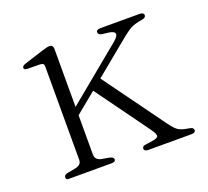

<svg xmlns="http://www.w3.org/2000/svg" viewBox="-88 -574 739 681"><g transform="rotate(-20 281.0 -233.0)"><path d="M63.5 0Q56.5 0 54.8 -2.8Q53 -5.5 53 -10Q53 -14.5 56.8 -17.2Q60.5 -20 68 -21.5L98 -27Q109 -29.5 115 -35.2Q121 -41 121 -51V-404.5Q121 -410.5 117.5 -413.2Q114 -416 105.5 -416.5L60 -417Q52.5 -417 49.2 -419.2Q46 -421.5 46 -425Q46 -432.5 60 -437L130.5 -459.5Q141 -463 147.8 -464.5Q154.5 -466 159 -466Q166 -466 169.5 -462.2Q173 -458.5 173 -450.5V-51.5Q173 -41 179.2 -34.8Q185.5 -28.5 196 -26.5L224.5 -21.5Q240 -18 240 -10Q240 0 225 0ZM154 -216 381.5 -403.5Q398 -418 396.5 -427Q395 -436 375 -439L350.5 -442Q342 -443.5 338.8 -446.2Q335.5 -449 335.5 -454Q335.5 -459 339.5 -461.5Q343.5 -464 351 -464H500Q507 -464 511 -461.2Q515 -458.5 515 -453.5Q515 -449 511.2 -445.8Q507.5 -442.5 497 -441Q473.5 -437.5 458.5 -430Q443.5 -422.5 417.5 -401L157 -187ZM285.5 -302.5 459.5 -63Q476 -40.5 487.8 -33.5Q499.5 -26.5 525.5 -22.5Q535 -21 538.5 -17.8Q542 -14.5 542 -10Q542 -5.5 538 -2.8Q534 0 527 0H363Q356 0 352 -2.8Q348 -5.5 348 -10Q348 -14.5 351.2 -17.5Q354.5 -20.5 363 -21.5L387.5 -25Q409 -28 409.8 -36.5Q410.5 -45 394 -67.5L245 -273Z"/></g></svg>

Font: Fraunces ExtraLight
Style: Regular
Weight: 250
Version: Version 1.000;[b76b70a41]